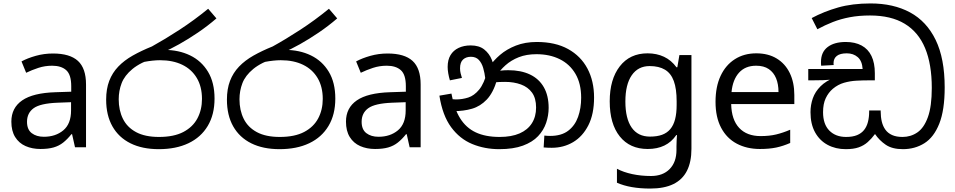

<svg xmlns="http://www.w3.org/2000/svg" viewBox="-20 -856 5552 1116"><path d="M288 -545Q386 -545 433 -502Q480 -459 480 -365V0H416L399 -76H395Q372 -47 347.5 -27.5Q323 -8 291.5 1Q260 10 215 10Q167 10 128.5 -7Q90 -24 68 -59.5Q46 -95 46 -149Q46 -229 109 -272.5Q172 -316 303 -320L394 -323V-355Q394 -422 365 -448Q336 -474 283 -474Q241 -474 203 -461.5Q165 -449 132 -433L105 -499Q140 -518 188 -531.5Q236 -545 288 -545ZM314 -259Q214 -255 175.5 -227Q137 -199 137 -148Q137 -103 164.5 -82Q192 -61 235 -61Q303 -61 348 -98.5Q393 -136 393 -214V-262Z M903 11Q807 11 738.5 -23Q670 -57 633.5 -121.5Q597 -186 597 -277Q597 -339 615 -386Q633 -433 667.5 -469Q702 -505 751.5 -533Q801 -561 863 -586Q939 -628 1023.5 -683Q1108 -738 1190 -805L1238 -749Q1187 -705 1131 -667Q1075 -629 1021.5 -599Q968 -569 923 -550L881 -521Q796 -493 750 -455Q704 -417 687 -372.5Q670 -328 670 -279Q670 -215 694.5 -165.5Q719 -116 771 -88Q823 -60 904 -60Q991 -60 1046 -89Q1101 -118 1127.5 -168Q1154 -218 1154 -281Q1154 -352 1124 -402.5Q1094 -453 1039.5 -479.5Q985 -506 910 -506Q890 -506 866.5 -503.5Q843 -501 819.5 -496.5Q796 -492 775 -485L850 -555Q867 -562 887 -564Q907 -566 934 -566Q1019 -566 1085 -534Q1151 -502 1189 -439Q1227 -376 1227 -283Q1227 -190 1187.5 -124Q1148 -58 1075.5 -23.5Q1003 11 903 11Z M1605 11Q1509 11 1440.5 -23Q1372 -57 1335.5 -121.5Q1299 -186 1299 -277Q1299 -339 1317 -386Q1335 -433 1369.5 -469Q1404 -505 1453.5 -533Q1503 -561 1565 -586Q1641 -628 1725.5 -683Q1810 -738 1892 -805L1940 -749Q1889 -705 1833 -667Q1777 -629 1723.5 -599Q1670 -569 1625 -550L1583 -521Q1498 -493 1452 -455Q1406 -417 1389 -372.5Q1372 -328 1372 -279Q1372 -215 1396.5 -165.5Q1421 -116 1473 -88Q1525 -60 1606 -60Q1693 -60 1748 -89Q1803 -118 1829.5 -168Q1856 -218 1856 -281Q1856 -352 1826 -402.5Q1796 -453 1741.5 -479.5Q1687 -506 1612 -506Q1592 -506 1568.5 -503.5Q1545 -501 1521.5 -496.5Q1498 -492 1477 -485L1552 -555Q1569 -562 1589 -564Q1609 -566 1636 -566Q1721 -566 1787 -534Q1853 -502 1891 -439Q1929 -376 1929 -283Q1929 -190 1889.5 -124Q1850 -58 1777.5 -23.5Q1705 11 1605 11Z M2233 -545Q2331 -545 2378 -502Q2425 -459 2425 -365V0H2361L2344 -76H2340Q2317 -47 2292.5 -27.5Q2268 -8 2236.5 1Q2205 10 2160 10Q2112 10 2073.5 -7Q2035 -24 2013 -59.5Q1991 -95 1991 -149Q1991 -229 2054 -272.5Q2117 -316 2248 -320L2339 -323V-355Q2339 -422 2310 -448Q2281 -474 2228 -474Q2186 -474 2148 -461.5Q2110 -449 2077 -433L2050 -499Q2085 -518 2133 -531.5Q2181 -545 2233 -545ZM2259 -259Q2159 -255 2120.5 -227Q2082 -199 2082 -148Q2082 -103 2109.5 -82Q2137 -61 2180 -61Q2248 -61 2293 -98.5Q2338 -136 2338 -214V-262Z M2882 11Q2797 11 2724.5 -19Q2652 -49 2602 -117Q2552 -185 2534 -300L2604 -312Q2620 -224 2654.5 -168.5Q2689 -113 2745.5 -86.5Q2802 -60 2884 -60Q2953 -60 3000 -80.5Q3047 -101 3071.5 -139.5Q3096 -178 3096 -231Q3096 -285 3072.5 -317.5Q3049 -350 3008 -365Q2967 -380 2916 -380Q2882 -380 2856 -377.5Q2830 -375 2804 -368L2809 -420Q2828 -429 2858 -438.5Q2888 -448 2934 -448Q3008 -448 3060.5 -423Q3113 -398 3141 -349Q3169 -300 3169 -229Q3169 -185 3154.5 -142Q3140 -99 3107.5 -64.5Q3075 -30 3019.5 -9.5Q2964 11 2882 11ZM3187 3Q3174 3 3163.5 2.5Q3153 2 3140 1L3144 -68Q3150 -67 3161.5 -66.5Q3173 -66 3178 -66Q3243 -66 3282.5 -96Q3322 -126 3340 -176.5Q3358 -227 3358 -288Q3358 -370 3325 -426.5Q3292 -483 3233.5 -512Q3175 -541 3098 -541Q3040 -541 2995.5 -523.5Q2951 -506 2918 -476.5Q2885 -447 2861 -410L2869 -392Q2847 -317 2809.5 -277.5Q2772 -238 2723.5 -224Q2675 -210 2619 -210Q2609 -210 2593.5 -212.5Q2578 -215 2566 -221L2567 -286Q2581 -282 2599.5 -280Q2618 -278 2630 -278Q2667 -278 2701.5 -289Q2736 -300 2765 -335Q2794 -370 2813 -443L2823 -467Q2848 -504 2886.5 -537Q2925 -570 2978.5 -591Q3032 -612 3100 -612Q3208 -612 3282 -571Q3356 -530 3394.5 -457.5Q3433 -385 3433 -289Q3433 -193 3400 -128Q3367 -63 3311.5 -30Q3256 3 3187 3ZM2716 -592Q2765 -592 2794.5 -568.5Q2824 -545 2838.5 -509Q2853 -473 2856 -434L2801 -398Q2797 -432 2788.5 -461Q2780 -490 2763 -508Q2746 -526 2717 -526Q2689 -526 2671.5 -510Q2654 -494 2654 -459Q2654 -443 2657.5 -429.5Q2661 -416 2665 -403L2595 -389Q2589 -409 2585.5 -429.5Q2582 -450 2582 -467Q2582 -508 2598.5 -535.5Q2615 -563 2645.5 -577.5Q2676 -592 2716 -592Z M3744 -546Q3797 -546 3839.5 -526Q3882 -506 3912 -465H3917L3929 -536H3999V9Q3999 85 3973 136.5Q3947 188 3894 214Q3841 240 3759 240Q3701 240 3652.5 231.5Q3604 223 3566 206V125Q3604 145 3655 156Q3706 167 3764 167Q3833 167 3872.5 126.5Q3912 86 3912 16V-5Q3912 -17 3913 -39.5Q3914 -62 3915 -71H3911Q3883 -30 3841.5 -10Q3800 10 3745 10Q3641 10 3582.5 -63Q3524 -136 3524 -267Q3524 -395 3582.5 -470.5Q3641 -546 3744 -546ZM3756 -472Q3689 -472 3652 -418.5Q3615 -365 3615 -266Q3615 -167 3651.5 -114.5Q3688 -62 3758 -62Q3799 -62 3828 -72.5Q3857 -83 3876 -105.5Q3895 -128 3904 -163Q3913 -198 3913 -246V-267Q3913 -340 3896.5 -385Q3880 -430 3845 -451Q3810 -472 3756 -472Z M4376 -546Q4445 -546 4494.5 -516Q4544 -486 4570.5 -431.5Q4597 -377 4597 -304V-251H4230Q4232 -160 4276.5 -112.5Q4321 -65 4401 -65Q4452 -65 4491.5 -74.5Q4531 -84 4573 -102V-25Q4532 -7 4492 1.5Q4452 10 4397 10Q4321 10 4262.5 -21Q4204 -52 4171.5 -113.5Q4139 -175 4139 -264Q4139 -352 4168.5 -415Q4198 -478 4251.5 -512Q4305 -546 4376 -546ZM4375 -474Q4312 -474 4275.5 -433.5Q4239 -393 4232 -321H4505Q4505 -367 4491 -401Q4477 -435 4448.5 -454.5Q4420 -474 4375 -474Z M5228 11Q5166 11 5128.5 -14.5Q5091 -40 5066 -77Q5046 -50 5023.5 -30Q5001 -10 4971 0.5Q4941 11 4896 11Q4837 11 4790.5 -14Q4744 -39 4717.5 -87Q4691 -135 4691 -204Q4691 -246 4704.5 -284.5Q4718 -323 4749.5 -354.5Q4781 -386 4833 -406L4835 -397Q4801 -391 4764 -390Q4727 -389 4698 -389H4678V-455H4994Q4991 -502 4965.5 -524Q4940 -546 4902 -546Q4863 -546 4844 -531Q4825 -516 4825 -489Q4825 -487 4825 -484Q4825 -481 4826 -478L4753 -474Q4752 -479 4752 -485.5Q4752 -492 4752 -496Q4752 -553 4790.5 -582.5Q4829 -612 4896 -612Q4950 -612 4988 -591.5Q5026 -571 5045.5 -530.5Q5065 -490 5065 -430V-389H5030Q4995 -389 4958 -387Q4921 -385 4886 -375Q4851 -365 4821 -340Q4795 -318 4779.5 -285Q4764 -252 4764 -204Q4764 -134 4800.5 -97Q4837 -60 4898 -60Q4936 -60 4961.5 -70.5Q4987 -81 5002.5 -100.5Q5018 -120 5025 -147.5Q5032 -175 5032 -208V-214H5099V-208Q5099 -176 5105.5 -149Q5112 -122 5126.5 -102Q5141 -82 5165.5 -71Q5190 -60 5226 -60Q5274 -60 5312.5 -86.5Q5351 -113 5373.5 -175.5Q5396 -238 5396 -345Q5396 -483 5357 -576.5Q5318 -670 5238.5 -718Q5159 -766 5037 -766Q4973 -766 4920 -756Q4867 -746 4821 -728Q4775 -710 4731 -686L4698 -751Q4769 -789 4851.5 -812.5Q4934 -836 5040 -836Q5173 -836 5269.5 -784Q5366 -732 5418.5 -624Q5471 -516 5471 -348Q5471 -216 5439.5 -137Q5408 -58 5353 -23.5Q5298 11 5228 11Z"/></svg>

Font: sinhala115
Style: Regular
Weight: 400
Designer: Jelle Bosma - Monotype Design Team
Foundry: Monotype Imaging Inc.
Version: Version 2.006